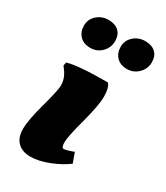

<svg xmlns="http://www.w3.org/2000/svg" viewBox="-174 -751 723 838"><g transform="rotate(30 187.5 -332.0)"><path d="M110 -530Q76 -530 57 -550Q38 -570 38 -601.5Q38 -633 62 -654.5Q86 -676 119.5 -676Q153 -676 171.5 -658.5Q190 -641 190 -609Q190 -577 167 -553.5Q144 -530 110 -530ZM294.5 -530Q261 -530 242 -550Q223 -570 223 -601.5Q223 -633 247 -654.5Q271 -676 304.5 -676Q338 -676 356.5 -658.5Q375 -641 375 -609Q375 -577 351.5 -553.5Q328 -530 294.5 -530ZM270 -100 279 -104 297 -54Q263 -28 212.5 -8Q162 12 121 12Q80 12 56.5 -11Q33 -34 33 -77.5Q33 -121 57.5 -210.5Q82 -300 82 -324Q82 -361 56 -394L48 -405L51 -422Q103 -438 253 -438Q269 -420 269 -375.5Q269 -331 244 -238.5Q219 -146 219 -118Q219 -90 230 -90Q241 -90 270 -100Z"/></g></svg>

Font: Oleo Script Swash Caps
Style: Bold
Weight: 700
Designer: Soytutype
Foundry: Soytutype
Version: Version 1.002